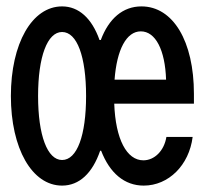

<svg xmlns="http://www.w3.org/2000/svg" viewBox="-20 -570 640 600"><path d="M174 10C228 10 269 -29 293 -99H296C323 -29 369 10 429 10C507 10 571 -54 582 -142H500C493 -99 463 -69 428 -69C376 -69 341 -135 337 -246H586V-277C586 -441 521 -550 422 -550C364 -550 320 -512 295 -445H291C267 -513 226 -550 174 -550C80 -550 14 -434 14 -270C14 -106 80 10 174 10ZM174 -70C128 -70 99 -147 99 -270C99 -393 128 -470 174 -470C221 -470 249 -393 249 -270C249 -147 221 -70 174 -70ZM499 -321H338C345 -415 375 -472 420 -472C466 -472 496 -414 499 -321Z"/></svg>

Font: CommitMono
Style: 500Regular
Weight: 500
Monospace: yes
Designer: Eigil Nikolajsen
Foundry: Eigil Nikolajsen
Version: Version 1.143